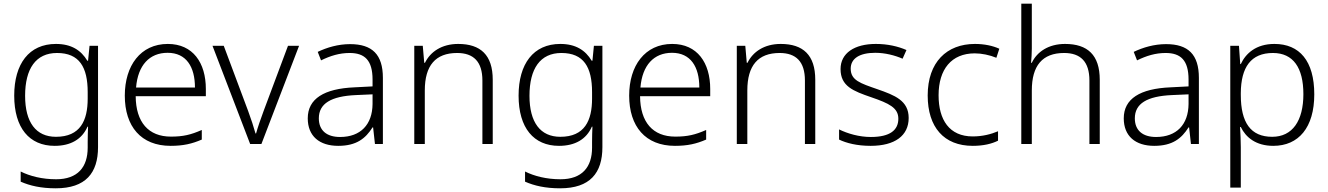

<svg xmlns="http://www.w3.org/2000/svg" viewBox="-20 -780 7195 1040"><path d="M283 -542C137 -542 57 -434 57 -262C57 -87 139 10 276 10C362 10 424 -25 454 -94H457C456 -69 455 -39 455 -11V20C455 125 401 191 284 191C208 191 142 174 92 149V204C142 226 202 240 282 240C444 240 511 157 511 17V-532H465L457 -451H453C419 -508 366 -542 283 -542ZM289 -493C410 -493 455 -416 455 -281V-246C455 -127 415 -39 283 -39C175 -39 116 -117 116 -261C116 -408 174 -493 289 -493Z M889 -542C741 -542 656 -424 656 -262C656 -95 744 10 904 10C972 10 1020 -1 1073 -24V-76C1014 -50 972 -40 906 -40C784 -40 716 -118 715 -259H1095V-298C1095 -440 1025 -542 889 -542ZM888 -494C989 -494 1036 -418 1036 -306H717C727 -427 790 -494 888 -494Z M1335 0H1396L1600 -532H1540L1408 -179C1392 -136 1376 -90 1367 -57H1364C1355 -90 1340 -136 1324 -179L1192 -532H1131Z M1876 -541C1812 -541 1751 -523 1701 -499L1719 -453C1770 -478 1819 -493 1874 -493C1955 -493 1998 -454 1998 -349V-312L1901 -307C1735 -300 1647 -245 1647 -139C1647 -43 1710 10 1812 10C1911 10 1960 -30 1998 -90H2001L2011 0H2054V-358C2054 -485 1996 -541 1876 -541ZM1908 -265 1998 -269V-217C1997 -105 1933 -38 1822 -38C1750 -38 1707 -73 1707 -139C1707 -219 1773 -259 1908 -265Z M2462 -542C2372 -542 2311 -499 2282 -440H2278L2270 -532H2224V0H2281V-290C2281 -425 2339 -493 2456 -493C2545 -493 2593 -446 2593 -344V0H2649V-348C2649 -482 2583 -542 2462 -542Z M3015 -542C2869 -542 2789 -434 2789 -262C2789 -87 2871 10 3008 10C3094 10 3156 -25 3186 -94H3189C3188 -69 3187 -39 3187 -11V20C3187 125 3133 191 3016 191C2940 191 2874 174 2824 149V204C2874 226 2934 240 3014 240C3176 240 3243 157 3243 17V-532H3197L3189 -451H3185C3151 -508 3098 -542 3015 -542ZM3021 -493C3142 -493 3187 -416 3187 -281V-246C3187 -127 3147 -39 3015 -39C2907 -39 2848 -117 2848 -261C2848 -408 2906 -493 3021 -493Z M3621 -542C3473 -542 3388 -424 3388 -262C3388 -95 3476 10 3636 10C3704 10 3752 -1 3805 -24V-76C3746 -50 3704 -40 3638 -40C3516 -40 3448 -118 3447 -259H3827V-298C3827 -440 3757 -542 3621 -542ZM3620 -494C3721 -494 3768 -418 3768 -306H3449C3459 -427 3522 -494 3620 -494Z M4209 -542C4119 -542 4058 -499 4029 -440H4025L4017 -532H3971V0H4028V-290C4028 -425 4086 -493 4203 -493C4292 -493 4340 -446 4340 -344V0H4396V-348C4396 -482 4330 -542 4209 -542Z M4902 -141C4902 -235 4827 -264 4732 -297C4640 -329 4588 -345 4588 -408C4588 -464 4637 -494 4721 -494C4774 -494 4828 -480 4869 -462L4890 -509C4844 -529 4788 -542 4724 -542C4608 -542 4533 -492 4533 -406C4533 -313 4601 -287 4700 -253C4796 -220 4846 -196 4846 -137C4846 -76 4802 -38 4697 -38C4634 -38 4572 -56 4525 -79V-24C4564 -5 4622 10 4696 10C4827 10 4902 -45 4902 -141Z M5249 10C5307 10 5352 -1 5386 -18V-69C5348 -53 5302 -41 5249 -41C5122 -41 5064 -131 5064 -264C5064 -405 5134 -491 5260 -491C5297 -491 5341 -482 5377 -467L5393 -516C5358 -532 5312 -542 5261 -542C5108 -542 5005 -443 5005 -263C5005 -91 5093 10 5249 10Z M5569 -517V-760H5512V0H5569V-290C5569 -424 5626 -493 5744 -493C5833 -493 5881 -446 5881 -344V0H5937V-348C5937 -482 5871 -542 5749 -542C5659 -542 5597 -499 5569 -440H5565C5567 -465 5569 -489 5569 -517Z M6296 -541C6232 -541 6171 -523 6121 -499L6139 -453C6190 -478 6239 -493 6294 -493C6375 -493 6418 -454 6418 -349V-312L6321 -307C6155 -300 6067 -245 6067 -139C6067 -43 6130 10 6232 10C6331 10 6380 -30 6418 -90H6421L6431 0H6474V-358C6474 -485 6416 -541 6296 -541ZM6328 -265 6418 -269V-217C6417 -105 6353 -38 6242 -38C6170 -38 6127 -73 6127 -139C6127 -219 6193 -259 6328 -265Z M6883 -542C6784 -542 6728 -491 6701 -433H6698L6691 -532H6644V236H6701V17C6701 -16 6699 -58 6697 -92H6701C6728 -36 6783 10 6877 10C7014 10 7099 -89 7099 -269C7099 -450 7019 -542 6883 -542ZM6875 -493C6985 -493 7040 -413 7040 -270C7040 -126 6981 -39 6871 -39C6755 -39 6701 -115 6701 -266V-276C6702 -416 6756 -493 6875 -493Z"/></svg>

Font: Noto Sans Kannada Light
Style: Regular
Weight: 300
Designer: Jelle Bosma - Monotype Design Team
Foundry: Monotype Imaging Inc.
Version: Version 2.005